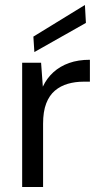

<svg xmlns="http://www.w3.org/2000/svg" viewBox="-20 -751 406 771"><path d="M69 0V-499H145L152 -403Q168 -437 194.5 -461Q221 -485 257.5 -498Q294 -511 341 -511V-423H315Q282 -423 252.5 -414.5Q223 -406 200.5 -387Q178 -368 165.5 -335.5Q153 -303 153 -254V0ZM118 -542 114 -604 321 -731 325 -659Z"/></svg>

Font: DM Sans 20pt
Style: Regular
Weight: 400
Version: Version 4.004;gftools[0.9.30]